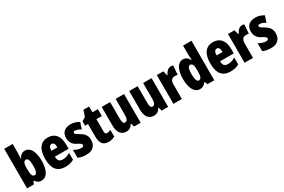

<svg xmlns="http://www.w3.org/2000/svg" viewBox="112 -1974 4730 3198"><g transform="rotate(-30 2477.0 -375.0)"><path d="M212 -588V-760H50V0H180L204 -54H212C251 -3 279 10 328 10C432 10 492 -101 492 -278C492 -455 430 -563 332 -563C282 -563 242 -539 212 -482H207C210 -532 212 -567 212 -588ZM273 -424C310 -424 328 -376 328 -280C328 -175 309 -125 274 -125C230 -125 212 -166 212 -265V-297C212 -385 230 -424 273 -424Z M770 -562C629 -562 556 -459 556 -274C556 -90 625 10 785 10C849 10 903 -2 951 -30V-162C900 -131 860 -119 809 -119C745 -119 715 -151 715 -225H979V-310C979 -472 902 -562 770 -562ZM774 -437C807 -437 829 -409 829 -339H715C715 -411 740 -437 774 -437Z M1378 -170C1378 -255 1332 -304 1265 -342C1194 -384 1187 -390 1187 -408C1187 -426 1198 -434 1221 -434C1259 -434 1297 -415 1330 -393L1370 -516C1317 -547 1268 -563 1211 -563C1096 -563 1031 -503 1031 -400C1031 -322 1066 -265 1134 -231C1211 -193 1217 -179 1217 -161C1217 -138 1202 -129 1172 -129C1122 -129 1072 -150 1032 -174V-21C1083 2 1135 10 1189 10C1308 10 1378 -51 1378 -170Z M1667 -130C1640 -130 1627 -148 1627 -184V-420H1731V-553H1627V-664H1517L1479 -548L1409 -506V-420H1465V-182C1465 -52 1509 10 1618 10C1663 10 1702 -1 1738 -21V-149C1711 -137 1687 -130 1667 -130Z M2235 -553H2073V-280C2073 -191 2068 -134 2010 -134C1978 -134 1967 -172 1967 -246V-553H1805V-193C1805 -64 1861 10 1958 10C2017 10 2056 -16 2082 -68H2090L2109 0H2235Z M2764 -553H2602V-280C2602 -191 2597 -134 2539 -134C2507 -134 2496 -172 2496 -246V-553H2334V-193C2334 -64 2390 10 2487 10C2546 10 2585 -16 2611 -68H2619L2638 0H2764Z M3136 -563C3081 -563 3039 -510 3020 -465H3012L2989 -553H2865V0H3027V-278C3027 -350 3054 -389 3118 -389C3139 -389 3155 -387 3168 -383L3181 -557C3161 -562 3149 -563 3136 -563Z M3374 10C3427 10 3454 -8 3489 -54H3498L3521 0H3651V-760H3489V-588C3489 -567 3491 -532 3494 -482H3489C3459 -539 3420 -563 3369 -563C3270 -563 3209 -455 3209 -278C3209 -101 3269 10 3374 10ZM3427 -125C3393 -125 3373 -175 3373 -280C3373 -376 3392 -424 3428 -424C3471 -424 3489 -385 3489 -297V-265C3489 -166 3471 -125 3427 -125Z M3947 -562C3806 -562 3733 -459 3733 -274C3733 -90 3802 10 3962 10C4026 10 4080 -2 4128 -30V-162C4077 -131 4037 -119 3986 -119C3922 -119 3892 -151 3892 -225H4156V-310C4156 -472 4079 -562 3947 -562ZM3951 -437C3984 -437 4006 -409 4006 -339H3892C3892 -411 3917 -437 3951 -437Z M4505 -563C4450 -563 4408 -510 4389 -465H4381L4358 -553H4234V0H4396V-278C4396 -350 4423 -389 4487 -389C4508 -389 4524 -387 4537 -383L4550 -557C4530 -562 4518 -563 4505 -563Z M4930 -170C4930 -255 4884 -304 4817 -342C4746 -384 4739 -390 4739 -408C4739 -426 4750 -434 4773 -434C4811 -434 4849 -415 4882 -393L4922 -516C4869 -547 4820 -563 4763 -563C4648 -563 4583 -503 4583 -400C4583 -322 4618 -265 4686 -231C4763 -193 4769 -179 4769 -161C4769 -138 4754 -129 4724 -129C4674 -129 4624 -150 4584 -174V-21C4635 2 4687 10 4741 10C4860 10 4930 -51 4930 -170Z"/></g></svg>

Font: Noto Sans Telugu ExtraCondensed Black
Style: Regular
Weight: 900
Width: 2
Designer: Jelle Bosma - Monotype Design Team
Foundry: Monotype Imaging Inc.
Version: Version 2.005